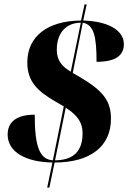

<svg xmlns="http://www.w3.org/2000/svg" viewBox="-20 -780 587 879"><path d="M220 -36 196 79H206L230 -36C394 -36 488 -110 488 -236C488 -314 457 -362 346 -427L313 -446L359 -676C410 -667 422 -613 422 -497C515 -497 547 -530 547 -578C547 -643 472 -683 361 -686L377 -760H367L351 -686C197 -685 105 -613 105 -494C105 -404 155 -361 234 -315L272 -293L222 -46C160 -50 139 -112 139 -255C55 -255 15 -221 15 -164C15 -84 98 -38 220 -36ZM350 -676 304 -452C263 -476 240 -504 240 -552C240 -638 291 -676 350 -676ZM232 -46 281 -287C339 -250 358 -215 358 -170C358 -90 319 -47 232 -46Z"/></svg>

Font: Noto Serif Display SemiCondensed ExtraBold
Style: Italic
Weight: 800
Width: 4
Italic angle: -12°
Designer: Monotype Design Team
Foundry: Monotype Imaging Inc.
Version: Version 2.009